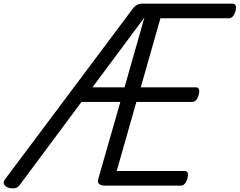

<svg xmlns="http://www.w3.org/2000/svg" viewBox="-64 -1018 1314 1053"><path d="M929 0H515Q490 0 479.5 -9Q469 -18 476 -40L596 -459H383L43 -2Q33 11 18 14Q3 17 -16 12Q-35 6 -41.5 -6.5Q-48 -19 -37 -34L661 -966Q673 -983 685.5 -990.5Q698 -998 717 -998H1212Q1224 -998 1228 -988.5Q1232 -979 1228 -958Q1222 -938 1212.5 -928Q1203 -918 1192 -918H816L708 -539H1011Q1022 -539 1026.5 -529.5Q1031 -520 1026 -499Q1021 -479 1011.5 -469Q1002 -459 990 -459H684L576 -80H949Q961 -80 965 -70.5Q969 -61 964 -40Q959 -21 949.5 -10.5Q940 0 929 0ZM443 -539H619L728 -922Z"/></svg>

Font: Playwrite AU NSW
Style: Regular
Weight: 400
Designer: Veronika Burian, José Scaglione
Foundry: TypeTogether
Version: Version 1.002